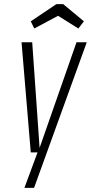

<svg xmlns="http://www.w3.org/2000/svg" viewBox="-20 -743 443 936"><path d="M99 173H146L403 -537H353L173 -22L137 -537H85L130 0H163ZM255 -723 130 -639 147 -604 263 -666 362 -604 389 -639 288 -723Z"/></svg>

Font: Secuela Light
Style: Italic
Weight: 300
Italic angle: -8°
Designer: Fernando Haro
Foundry: deFharo
Version: Version 1.708